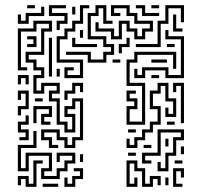

<svg xmlns="http://www.w3.org/2000/svg" viewBox="-20 -716 812 742"><path d="M85 -684V-696H115V-684ZM199 -600V-636H229V-654H169V-696H235V-684H181V-666H241V-624H211V-600ZM229 -414V-456H265V-444H241V-426H289V-474H199V-576H229V-606H259V-636H289V-696H325V-684H301V-624H271V-594H241V-564H211V-486H301V-414ZM565 -684V-696H595V-684ZM505 -534V-546H589V-636H619V-696H691V-630H679V-684H631V-624H601V-534ZM319 -474V-504H235V-516H331V-486H379V-516H409V-534H379V-564H319V-666H349V-696H391V-636H415V-624H379V-684H361V-654H331V-576H391V-546H421V-504H391V-474ZM529 -654V-684H505V-696H541V-666H595V-654ZM409 -564V-594H349V-630H361V-606H421V-576H439V-636H481V-606H511V-576H529V-606H559V-624H499V-654H469V-684H421V-666H445V-654H409V-696H481V-666H511V-636H571V-594H541V-564H499V-594H469V-624H451V-564ZM259 -660V-690H271V-660ZM49 -624V-660H61V-636H79V-666H139V-690H151V-654H91V-624ZM649 -594V-660H661V-606H685V-594ZM169 -144V-174H139V-216H211V-186H241V-156H259V-186H289V-324H271V-294H241V-276H271V-204H229V-234H199V-324H169V-366H199V-384H151V-354H109V-426H139V-444H109V-474H79V-516H139V-606H169V-624H121V-594H61V-456H85V-444H49V-606H109V-636H181V-594H151V-504H91V-486H121V-456H151V-414H121V-366H139V-396H211V-354H181V-336H211V-246H241V-216H259V-264H229V-306H259V-336H301V-174H271V-144H229V-174H199V-204H151V-186H181V-156H205V-144ZM289 -570V-600H301V-570ZM499 -414V-450H511V-426H529V-456H631V-426H679V-564H619V-600H631V-576H691V-414H619V-444H541V-414ZM85 -534V-546H109V-564H85V-576H121V-534ZM169 -420V-570H181V-420ZM259 -534V-570H271V-546H355V-534ZM439 -510V-546H469V-570H481V-534H451V-510ZM625 -534V-546H655V-534ZM469 -234V-306H499V-324H469V-366H505V-354H481V-336H511V-294H481V-246H529V-384H469V-486H499V-516H661V-450H649V-504H511V-474H481V-396H541V-234ZM565 -474V-486H625V-474ZM415 -474V-486H445V-474ZM199 -420V-450H211V-420ZM49 -390V-426H91V-390H79V-414H61V-390ZM565 -414V-426H595V-414ZM229 -330V-366H259V-396H301V-360H289V-384H271V-354H241V-330ZM469 -144V-180H481V-156H499V-186H529V-216H559V-246H589V-294H559V-366H589V-396H631V-336H661V-264H619V-300H631V-276H649V-324H619V-384H601V-354H571V-306H601V-234H571V-204H541V-174H511V-144ZM679 -240V-384H661V-360H649V-396H691V-240ZM49 -270V-306H79V-354H61V-330H49V-366H91V-294H61V-270ZM115 -324V-336H145V-324ZM139 -234V-276H169V-294H121V-240H109V-306H181V-264H151V-246H175V-234ZM55 -174V-186H79V-204H49V-246H79V-270H91V-234H61V-216H91V-174ZM625 -234V-246H655V-234ZM589 -54V-90H601V-66H619V-126H649V-186H679V-204H601V-114H541V-96H565V-84H529V-126H589V-216H691V-174H661V-114H631V-54ZM475 -204V-216H505V-204ZM139 -24V-66H169V-114H91V-54H49V-156H109V-210H121V-144H61V-66H79V-126H181V-54H151V-36H199V-66H229V-96H259V-114H211V-90H199V-126H271V-84H241V-54H211V-24ZM619 -150V-180H631V-150ZM535 -144V-156H565V-144ZM679 -120V-150H691V-120ZM475 -114V-126H505V-114ZM289 -90V-120H301V-90ZM79 6V-24H61V0H49V-36H91V-6H109V-96H145V-84H121V6ZM469 6V-96H511V-66H541V-6H559V-36H601V0H589V-24H571V6H529V-54H499V-84H481V-6H499V-30H511V6ZM655 -84V-96H685V-84ZM229 6V-30H241V-6H259V-36H289V-54H265V-66H301V-24H271V6ZM649 6V-66H691V-30H679V-54H661V-6H685V6ZM619 0V-30H631V0ZM145 6V-6H205V6Z"/></svg>

Font: Rubik Maze
Style: Regular
Weight: 400
Designer: Hubert and Fischer, NaN
Foundry: Hubert and Fischer, NaN
Version: Version 2.200